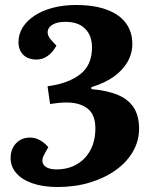

<svg xmlns="http://www.w3.org/2000/svg" viewBox="-20 -735 611 769"><path d="M510 -559Q510 -521 491 -487.5Q472 -454 435.8 -428Q399.5 -402 346 -386V-378Q410.5 -372.5 452.8 -354.5Q495 -336.5 516 -303.5Q537 -270.5 537 -219.5Q537 -170.5 512.5 -128Q488 -85.5 443.8 -53.8Q399.5 -22 340 -4Q280.5 14 211 14Q152.5 14 110 -0.8Q67.5 -15.5 45 -41.8Q22.5 -68 22.5 -102Q22.5 -138.5 44.5 -161.3Q66.5 -184 99.5 -184Q121.5 -184 140 -173.5Q158.5 -163 173.5 -145.5L157 -116Q148 -99.5 150.3 -86Q152.5 -72.5 167 -64.5Q181.5 -56.5 206.5 -56.5Q252 -56.5 287 -76.5Q322 -96.5 342 -133.5Q362 -170.5 362 -221Q362 -276 330.7 -300.2Q299.5 -324.5 246.5 -324.5Q231.5 -324.5 216 -323Q200.5 -321.5 180.5 -318.5L170.5 -389.5Q254 -400.5 301.2 -437.5Q348.5 -474.5 348.5 -544.5Q348.5 -592.5 321 -620Q293.5 -647.5 242 -647.5Q209.5 -647.5 191.3 -636.7Q173 -626 171 -609.5Q169 -593 184 -576L206 -552Q191 -525 170.5 -510.7Q150 -496.5 127 -496.5Q92 -496.5 73 -515.7Q54 -535 54 -566Q54 -598.5 71 -625.5Q88 -652.5 119 -672.7Q150 -693 192.3 -704Q234.5 -715 284.5 -715Q356.5 -715 407 -696.5Q457.5 -678 483.8 -643Q510 -608 510 -559Z"/></svg>

Font: Literata
Style: Italic
Weight: 400
Italic angle: -2°
Designer: Latin by Veronika Burian and Jose Scaglione. Greek by Irene Vlachou. Cyrillic by Vera Evstafieva
Foundry: TypeTogether
Version: Version 3.103;gftools[0.9.29]